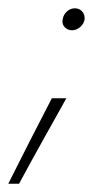

<svg xmlns="http://www.w3.org/2000/svg" viewBox="-42 -323 263 463"><path d="M118 -86Q89 -34 60.5 17Q32 68 4 120H-22Q4 68 30 17Q56 -34 83 -86ZM109 -276Q111 -288 119.5 -295.5Q128 -303 139 -303Q149 -303 156 -295.5Q163 -288 162 -276Q160 -265 151 -257.5Q142 -250 132 -250Q121 -250 114 -257.5Q107 -265 109 -276Z"/></svg>

Font: Josefin Slab Light
Style: Italic
Weight: 300
Italic angle: -12°
Designer: Santiago Orozco
Foundry: Typemade
Version: Version 2.000